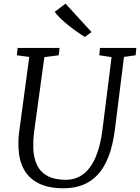

<svg xmlns="http://www.w3.org/2000/svg" viewBox="-20 -1000 752 1030"><path d="M645 -694.5 596.5 -306Q585.5 -220 562 -159.5Q538.5 -99 503.2 -61.8Q468 -24.5 422.2 -7.2Q376.5 10 321 10Q240 10 187.2 -16.5Q134.5 -43 108 -92Q81.5 -141 79 -208.5Q78.5 -227 79 -247.8Q79.5 -268.5 82.5 -290L137 -694.5L70.5 -703.5L74.5 -743H299.5L295 -703.5L218 -693.5L163.5 -296.5Q160 -270 159 -247.5Q158 -225 158.5 -204Q160.5 -152.5 178.8 -114.5Q197 -76.5 234.8 -56Q272.5 -35.5 333.5 -35.5Q386 -35.5 425.8 -65Q465.5 -94.5 492 -154.5Q518.5 -214.5 530 -306L578.5 -693.5L512.5 -703.5L516.5 -743H711.5L707.5 -703.5ZM435.5 -802Q418 -812 394.8 -828.2Q371.5 -844.5 347.5 -863.8Q323.5 -883 303.8 -902Q284 -921 273.5 -936.5L331.5 -980.5L471 -828Z"/></svg>

Font: Merriweather 20pt Light
Style: Italic
Weight: 300
Italic angle: -7.8°
Version: Version 2.101